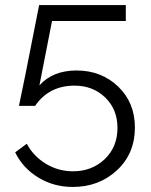

<svg xmlns="http://www.w3.org/2000/svg" viewBox="-20 -730 596 760"><path d="M283 -451Q381 -451 447.5 -387.5Q514 -324 514 -225Q514 -122 443 -56Q372 10 268 10Q193 10 132 -27Q71 -64 40 -127L86 -161Q113 -111 162 -81.5Q211 -52 269 -52Q344 -52 394.5 -100Q445 -148 445 -224Q445 -297 396.5 -344Q348 -391 275 -391Q174 -391 119 -311H55Q56 -316 63 -349.5Q70 -383 80 -432Q90 -481 98 -523Q100 -534 113.5 -601.5Q127 -669 135 -710H478V-647H186L136 -392Q189 -451 283 -451Z"/></svg>

Font: Raleway
Style: Regular
Weight: 400
Designer: Matt McInerney, Pablo Impallari, Rodrigo Fuenzalida
Foundry: Matt McInerney, Pablo Impallari, Rodrigo Fuenzalida
Version: Version 1.000;PS 001.001;hotconv 1.0.56; ttfautohint (v1.5)